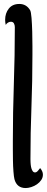

<svg xmlns="http://www.w3.org/2000/svg" viewBox="-20 -772 237 971"><path d="M78 -752Q113 -752 132 -721Q137 -713 139.5 -681Q142 -649 143 -611.5Q144 -574 144 -540Q144 -506 144 -495Q144 -362 139 -231Q134 -100 134 33Q134 38 134.5 49.5Q135 61 137 72Q139 83 144 91.5Q149 100 157 100Q165 100 172 91.5Q179 83 183 78Q189 85 193 93.5Q197 102 197 111Q197 126 188.5 138.5Q180 151 167 160Q154 169 138.5 174Q123 179 110 179Q65 179 53 134Q50 122 48 95.5Q46 69 45.5 39.5Q45 10 45 -17Q45 -44 45 -58Q45 -204 50 -347Q55 -490 55 -635Q55 -645 50.5 -653.5Q46 -662 35 -662Q27 -662 20 -657.5Q13 -653 9 -646Q6 -659 6 -672Q6 -705 24.5 -728.5Q43 -752 78 -752Z"/></svg>

Font: Gloria
Style: Regular
Weight: 400
Designer: Peter Wiegel
Foundry: Peter Wiegel
Version: Version 1.000